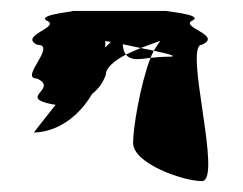

<svg xmlns="http://www.w3.org/2000/svg" viewBox="-20 -634 446 352"><path d="M42 -391C86 -392 125 -421 149 -462C161 -471 169 -483 174 -497C174 -510 190 -523 211 -534C207 -538 206 -544 205 -553C215 -551 227 -548 238 -546C252 -551 264 -556 274 -559C270 -554 266 -548 262 -541C290 -535 309 -530 288 -530C277 -530 266 -529 256 -528C237 -479 224 -399 224 -372C224 -334 316 -302 350 -302C389 -302 316 -552 350 -552C389 -569 310 -584 332 -596C358 -608 271 -614 288 -614H110C132 -614 44 -608 66 -596C92 -584 14 -569 48 -552C86 -552 14 -490 48 -490C86 -472 20 -457 66 -445C72 -444 77 -442 82 -442C59 -413 42 -391 42 -391ZM173 -547V-559C173 -559 177 -558 183 -557ZM211 -534C219 -523 235 -525 256 -528C258 -533 260 -537 262 -541C254 -543 247 -544 238 -546C229 -542 219 -538 211 -534Z"/></svg>

Font: bitstorm
Style: cn
Weight: 400
Version: Version 0.2